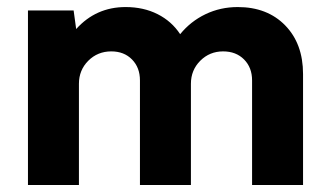

<svg xmlns="http://www.w3.org/2000/svg" viewBox="-20 -530 945 550"><path d="M661.1 -509.8Q745.6 -509.8 796.9 -457.3Q848.1 -404.8 848.1 -317.9V0H702.1V-299.8Q702.1 -336.4 679.2 -359.6Q656.2 -382.8 619.1 -382.8Q580.6 -382.8 553.7 -356Q526.9 -329.1 526.9 -290V0H380.9V-299.8Q380.9 -336.4 358.2 -359.6Q335.4 -382.8 298.8 -382.8Q259.8 -382.8 232.9 -356Q206.1 -329.1 206.1 -290V0H60.1V-500H190.9L198.2 -446.8Q254.9 -509.8 339.8 -509.8Q391.1 -509.8 431.4 -489.5Q471.7 -469.2 496.1 -432.1Q525.9 -468.8 568.6 -489.3Q611.3 -509.8 661.1 -509.8Z"/></svg>

Font: Orkney
Style: Bold
Weight: 700
Designer: Samuel Oakes and Alfredo Marco Pradil
Foundry: Alfredo Marco Pradil
Version: 1.0